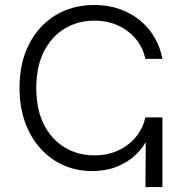

<svg xmlns="http://www.w3.org/2000/svg" viewBox="-20 -758 742 778"><path d="M353 -64.9Q290.5 -64.9 237.1 -88.6Q183.6 -112.3 143.8 -156.5Q104 -200.7 81.5 -262.7Q59.1 -324.7 59.1 -401.4Q59.1 -503.9 97.9 -579.3Q136.7 -654.8 205.1 -696.3Q273.4 -737.8 362.3 -737.8Q417.5 -737.8 464.4 -721.4Q511.2 -705.1 547.1 -675.5Q583 -646 606.2 -606.2Q629.4 -566.4 638.2 -519.5H568.8Q559.6 -564.5 531 -599.4Q502.4 -634.3 459.2 -654.3Q416 -674.3 362.3 -674.3Q295.9 -674.3 242.4 -642.3Q189 -610.4 158 -549.3Q127 -488.3 127 -401.4Q127 -314 158.2 -252.9Q189.5 -191.9 242.9 -160.2Q296.4 -128.4 362.3 -128.4Q416.5 -128.4 459.7 -148.7Q502.9 -168.9 531.2 -203.9Q559.6 -238.8 568.8 -282.2H601.1Q598.6 -239.7 580.3 -200.4Q562 -161.1 529.8 -130.6Q497.6 -100.1 453.1 -82.5Q408.7 -64.9 353 -64.9ZM569.3 0 571.3 -282.2H638.2V0Z"/></svg>

Font: Inter 18pt Light
Style: Regular
Weight: 300
Designer: Rasmus Andersson
Foundry: rsms
Version: Version 4.001;git-66647c0bb